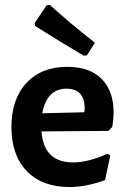

<svg xmlns="http://www.w3.org/2000/svg" viewBox="-20 -743 511 773"><path d="M181 -723Q260 -651 362 -571L330 -520L317 -519Q246 -560 122 -638L120 -651L168 -722ZM260 10Q150 10 88 -54Q26 -118 26 -231Q26 -344 86.5 -409Q147 -474 251 -474Q355 -474 403 -409Q451 -344 432 -232L417 -216L147 -214Q156 -89 275 -89Q334 -89 413 -124L424 -117L403 -18Q327 10 260 10ZM248 -386Q169 -386 150 -287L319 -291L321 -305Q321 -386 248 -386Z"/></svg>

Font: Alegreya Sans SC
Style: Bold
Weight: 700
Designer: Juan Pablo del Peral
Foundry: Huerta Tipografica
Version: Version 2.007